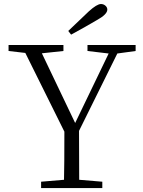

<svg xmlns="http://www.w3.org/2000/svg" viewBox="-20 -954 725 974"><path d="M326.2 -796.9 430.7 -896.5Q471.7 -933.6 492.2 -933.6Q504.9 -933.6 514.6 -925.3Q524.4 -917 524.4 -905.3Q524.4 -880.9 470.7 -851.6Q418 -820.3 340.8 -778.3ZM575.2 -682.6 380.9 -290Q380.9 -115.2 381.8 -42L499 -32.2V0H188.5V-32.2L304.7 -42Q306.6 -114.3 306.6 -286.1L108.4 -685.5L23.4 -695.3V-725.6H301.8V-695.3L192.4 -683.6L361.3 -330.1L531.2 -682.6L423.8 -695.3V-725.6H668V-695.3Z"/></svg>

Font: GenYoMin TW TTF Light
Style: Regular
Weight: 300
Version: Version 1.300